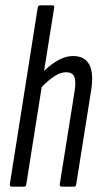

<svg xmlns="http://www.w3.org/2000/svg" viewBox="-20 -703 380 723"><path d="M25 0Q16 0 17 -9L122 -674Q124 -683 132 -683H177Q186 -683 184 -674L146 -436Q173 -462 200.5 -477Q228 -492 255 -492Q344 -492 323 -361L267 -9Q266 0 258 0H213Q204 0 205 -9L261 -360Q267 -398 259.5 -414.5Q252 -431 229 -431Q208 -431 185 -416Q162 -401 137 -375L79 -9Q78 0 70 0Z"/></svg>

Font: Sofia Sans Extra Condensed
Style: Italic
Weight: 400
Italic angle: -9°
Designer: Botio Nikoltchev, Ani Petrova
Foundry: lettersoup
Version: Version 4.101; ttfautohint (v1.8.4.7-5d5b)